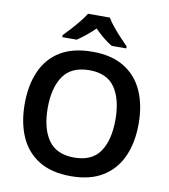

<svg xmlns="http://www.w3.org/2000/svg" viewBox="-100 -1022 986 1117"><g transform="rotate(10 393.5 -464.0)"><path d="M730 -358Q730 -247 693 -164.5Q656 -82 581.5 -36Q507 10 394 10Q279 10 204.5 -36Q130 -82 93.5 -165Q57 -248 57 -359Q57 -469 93.5 -551.5Q130 -634 204.5 -679.5Q279 -725 395 -725Q507 -725 581.5 -679.5Q656 -634 693 -551.5Q730 -469 730 -358ZM193 -358Q193 -238 241 -169Q289 -100 394 -100Q499 -100 546 -169Q593 -238 593 -358Q593 -478 546 -547Q499 -616 395 -616Q289 -616 241 -547Q193 -478 193 -358ZM458 -938Q471 -915 493.5 -887.5Q516 -860 540.5 -834Q565 -808 583 -790V-778H497Q471 -793 445 -814.5Q419 -836 393 -862Q366 -836 341 -815.5Q316 -795 290 -778H205V-790Q224 -809 247.5 -835Q271 -861 293 -888Q315 -915 329 -938Z"/></g></svg>

Font: Noto Sans Canadian Aboriginal SemiBold
Style: Regular
Weight: 600
Designer: Monotype Design Team, Typotheque's Kevin King
Foundry: Monotype Imaging Inc.
Version: Version 2.004; ttfautohint (v1.8.4.7-5d5b)